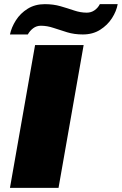

<svg xmlns="http://www.w3.org/2000/svg" viewBox="-20 -905 587 925"><path d="M28 0 149 -688H383L262 0ZM28 -739Q35 -773 56.5 -807Q78 -841 113.5 -863Q149 -885 196 -885Q237 -885 271.5 -875Q306 -865 337 -854.5Q368 -844 398 -844Q419 -844 435.5 -855.5Q452 -867 461 -885H547Q541 -851 519.5 -817.5Q498 -784 462.5 -761.5Q427 -739 379 -739Q338 -739 303.5 -749.5Q269 -760 238 -770.5Q207 -781 177 -781Q156 -781 140 -769Q124 -757 114 -739Z"/></svg>

Font: Archivo SemiExpanded Black
Style: Italic
Weight: 900
Width: 6
Italic angle: -10°
Designer: Hector Gatti
Foundry: Omnibus-Type
Version: Version 2.001